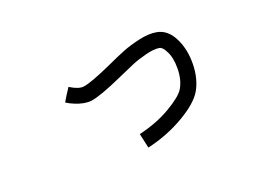

<svg xmlns="http://www.w3.org/2000/svg" viewBox="-73 -625 1146 818"><g transform="rotate(-20 500.0 -216.0)"><path d="M679.7 -439.5Q730.5 -431.6 757.8 -373Q781.2 -323.2 780.3 -259.8Q779.3 -192.4 751 -143.6Q724.6 -99.6 651.4 -56.6Q574.2 -10.7 480.5 10.7L465.8 -55.7Q548.8 -75.2 611.8 -112.3Q674.8 -149.4 691.4 -177.7Q711.9 -212.9 712.4 -263.2Q712.9 -313.5 696.3 -343.8Q683.6 -370.1 668.9 -372.1Q645.5 -376 607.4 -366.2Q569.3 -356.4 542.5 -345.2Q515.6 -334 467.8 -312.5Q363.3 -265.6 321.3 -259.8Q289.1 -255.9 247.1 -273.4Q227.5 -281.2 212.9 -291L230.5 -320.3L249 -348.6Q288.1 -324.2 311.5 -328.1Q343.8 -332 439.5 -375Q495.1 -400.4 525.9 -412.6Q556.6 -424.8 601.6 -435.1Q646.5 -445.3 679.7 -439.5Z"/></g></svg>

Font: irohakakuC Regular
Style: Regular
Weight: 400
Designer: [Source Han Sans]
Ryoko NISHIZUKA Ë•øÂ°öÊ∂ºÂ≠ê (kana & ideographs); Paul D. Hunt (Latin, Greek & Cyrillic); Wenlong ZHAN
Version: Version 1.001.20160904